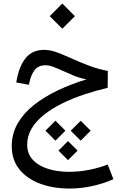

<svg xmlns="http://www.w3.org/2000/svg" viewBox="-20 -713 720 1110"><path d="M242.9 42.5 300.5 100.1 358.2 42.5 300.5 -15.1ZM388.9 42.7 446.5 100.3 504.2 42.7 446.5 -14.9ZM318.1 157.7 373.3 212.9 428.5 157.7 373.3 102.5ZM236.1 -424.8Q168.2 -424.8 130.4 -379.6Q92.5 -334.5 77.4 -254.6L74 -236.3L147.2 -222.7L150.4 -238.5Q159.7 -281.7 180.9 -308.7Q202.1 -335.7 243.2 -335.7Q263.7 -335.7 287.8 -326.7Q312 -317.6 344.5 -302.7Q374 -289.1 407.3 -275.4Q440.7 -261.7 480 -254.2Q391.6 -227.3 313.5 -190.2Q235.4 -153.1 175.5 -105.5Q115.7 -57.9 81.8 1.3Q47.9 60.5 47.9 132.1Q47.9 211.2 91.8 265.7Q135.7 320.3 211.2 348.6Q286.6 377 380.9 377Q450 377 515.6 362.2Q581.3 347.4 635.7 322.8L602.5 238Q557.1 256.3 498.2 268.3Q439.2 280.3 379.4 280.3Q312.3 280.3 257.2 263.1Q202.1 245.8 169.7 210.9Q137.2 176 137.2 123Q137.2 73 162.8 30Q188.5 -12.9 233.8 -49Q279.1 -85 338.4 -114.4Q397.7 -143.8 465.2 -166.4Q532.7 -189 602.5 -205.3L603.3 -303Q547.6 -313.5 496.7 -332.5Q445.8 -351.6 391.6 -376.2Q357.2 -391.8 330 -402.7Q302.7 -413.6 280.2 -419.2Q257.6 -424.8 236.1 -424.8ZM267.3 -619.6 340.3 -546.9 413.1 -619.6 340.3 -692.6Z"/></svg>

Font: Estedad-FD-VF Thin
Style: Regular
Weight: 100
Designer: Amin Abedi
Version: Version 5.0